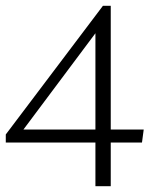

<svg xmlns="http://www.w3.org/2000/svg" viewBox="-25 -644 557 664"><path d="M305 0V-151H-5V-179L331 -624H358V-196H472L466 -151H358V0ZM56 -196H305V-529Z"/></svg>

Font: Ancizar Sans Thin
Style: Regular
Weight: 100
Designer: Cesar Puertas, Viviana Monsalve, Julian Moncada, Julian Prieto, Jose Castro, Mariel Hernandez, Felipe Aragon, Sara Alarc
Version: Version 8.100